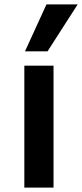

<svg xmlns="http://www.w3.org/2000/svg" viewBox="-20 -848 371 868"><path d="M90 0ZM90 -551H222V0H90ZM190 -828H331L195 -616H93Z"/></svg>

Font: MartelSansBold
Style: Bold
Weight: 700
Designer: Dan Reynolds and Mathieu Réguer
Foundry: Dan Reynolds and Mathieu Réguer
Version: Version 1.002; ttfautohint (v1.1) -l 5 -r 5 -G 72 -x 0 -D la